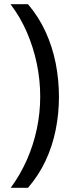

<svg xmlns="http://www.w3.org/2000/svg" viewBox="-20 -734 340 912"><path d="M260 -274Q260 -194 244.5 -117Q229 -40 196.5 29.5Q164 99 113 158H31Q77 95 108 24.5Q139 -46 155 -122Q171 -198 171 -275Q171 -354 155 -431Q139 -508 108 -580Q77 -652 30 -714H113Q164 -654 196.5 -583Q229 -512 244.5 -434Q260 -356 260 -274Z"/></svg>

Font: Noto Sans Lao Looped
Style: Regular
Weight: 400
Designer: Mark Frömberg, Ben Mitchell
Foundry: The Fontpad Ltd
Version: Version 1.001